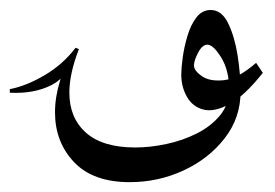

<svg xmlns="http://www.w3.org/2000/svg" viewBox="-83 -223 561 392"><path d="M181.6 148.9Q106.9 148.9 68.1 107.9Q29.3 66.9 29.3 6.3Q29.3 -24.9 39.6 -58.3Q49.8 -91.8 71.3 -125.5L78.1 -122.6Q58.6 -72.8 58.6 -33.7Q58.6 17.6 92.5 47.9Q126.5 78.1 193.4 78.1Q223.6 78.1 256.8 71Q290 64 319.1 49.3Q348.1 34.7 366.5 12.2Q384.8 -10.3 384.8 -41Q384.8 -79.1 368.7 -105.5Q352.5 -131.8 340.3 -131.8Q330.1 -131.8 321.5 -115.5Q313 -99.1 313 -89.4Q313 -78.6 329.3 -67.4Q345.7 -56.2 374.3 -59.3Q402.8 -62.5 439.9 -94.7L453.6 -74.2Q415.5 -26.4 384.8 -10Q354 6.3 332.3 0.7Q310.5 -4.9 298.8 -25.1Q287.1 -45.4 287.1 -70.8Q287.1 -83.5 290 -105.2Q293 -127 299.6 -149.4Q306.2 -171.9 317.9 -187.3Q329.6 -202.6 347.2 -202.6Q369.6 -202.6 382.8 -175.5Q396 -148.4 402.1 -109.9Q408.2 -71.3 408.2 -36.1Q408.2 17.6 375.7 59.3Q343.3 101.1 291.7 125Q240.2 148.9 181.6 148.9ZM-63 -33.7V-41Q-29.3 -47.4 8.3 -69.6Q45.9 -91.8 71.3 -125.5L75.2 -119.6Q58.1 -67.9 22.7 -49.6Q-12.7 -31.2 -63 -33.7Z"/></svg>

Font: Lateef Light
Style: Regular
Weight: 300
Designer: SIL International
Foundry: SIL International
Version: Version 4.200